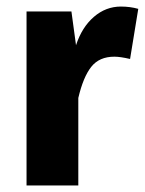

<svg xmlns="http://www.w3.org/2000/svg" viewBox="-20 -566 442 586"><path d="M349 -546Q377 -546 402 -539L377 -386Q347 -393 329 -393Q283 -393 258.5 -362Q234 -331 219 -267V0H61V-531H198L212 -428Q230 -483 266.5 -514.5Q303 -546 349 -546Z"/></svg>

Font: Fira Sans
Style: Bold
Weight: 700
Designer: bBox Type GmbH & Carrois Corporate GbR & Edenspiekermann AG
Foundry: bBox Type GmbH & Carrois Corporate GbR & Edenspiekermann AG
Version: Version 4.301;PS 004.301;hotconv 1.0.88;makeotf.lib2.5.64775